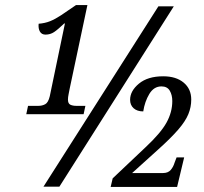

<svg xmlns="http://www.w3.org/2000/svg" viewBox="-20 -739 808 760"><path d="M84 -287 91 -320H132Q147 -320 159 -326.5Q171 -333 177 -358L237 -646H234Q209 -622 194 -612Q179 -602 160 -602Q145 -602 138 -614Q131 -626 133 -645Q158 -647 178 -655Q198 -663 221.5 -678.5Q245 -694 281 -719H326L256 -389Q254 -378 251.5 -366Q249 -354 249 -345Q249 -329 258.5 -324.5Q268 -320 282 -320H318L311 -287ZM152 0 607 -714H668L215 0ZM418 1 426 -33 556 -156Q616 -212 639 -253.5Q662 -295 662 -339Q662 -363 652 -380Q642 -397 619 -397Q589 -397 571 -367Q553 -337 547 -298Q523 -298 509 -310.5Q495 -323 495 -344Q495 -379 530 -408Q565 -437 626 -437Q677 -437 707 -412Q737 -387 737 -345Q737 -315 725.5 -287Q714 -259 685.5 -226Q657 -193 607 -148L503 -54H625Q645 -54 655.5 -66Q666 -78 671 -95L679 -116H709L681 1Z"/></svg>

Font: Noto Serif Condensed
Style: Italic
Weight: 400
Width: 3
Italic angle: -12°
Designer: Monotype Design Team
Foundry: Monotype Imaging Inc.
Version: Version 2.014; ttfautohint (v1.8.4.7-5d5b)